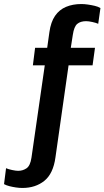

<svg xmlns="http://www.w3.org/2000/svg" viewBox="-113 -748 518 952"><path d="M-2 184Q-17 184 -34 181.5Q-51 179 -66.5 175Q-82 171 -93 165L-83 86Q-72 91 -53 95Q-34 99 -23 99Q0 99 18.5 86.5Q37 74 43 34L109 -424H50L61 -511H121L132 -589Q139 -639 160 -669.5Q181 -700 214.5 -714Q248 -728 290 -728Q305 -728 322.5 -725.5Q340 -723 357 -719Q374 -715 385 -708L374 -630Q363 -635 344.5 -639Q326 -643 314 -643Q286 -643 270 -629.5Q254 -616 248 -575L238 -511H358L346 -424H227L162 32Q151 113 107 148.5Q63 184 -2 184Z"/></svg>

Font: Chivo Medium
Style: Italic
Weight: 500
Italic angle: -8.05°
Designer: Hector Gatti
Foundry: Omnibus-Type
Version: Version 2.002